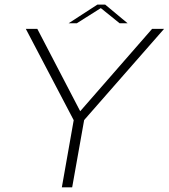

<svg xmlns="http://www.w3.org/2000/svg" viewBox="-20 -798 719 818"><path d="M243.5 0H287.5L338.5 -286.5L679 -675H628L322 -324.5H321.5L139 -675H90L294 -286ZM272.5 -699H307.5L409.5 -763.5L489.5 -699H523.5L428 -778.5H395Z"/></svg>

Font: Anybody SemiExpanded ExtraLight
Style: Italic
Weight: 250
Width: 6
Italic angle: -10°
Version: Version 1.113;gftools[0.9.25]